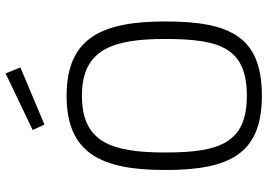

<svg xmlns="http://www.w3.org/2000/svg" viewBox="-158 -810 977 702"><g transform="rotate(-90 331.0 -459.5)"><path d="M226 -786 435 -874 413 -928 206 -829ZM331 9C546 9 603 -105 603 -344C603 -574 545 -705 331 -705C117 -705 60 -573 60 -344C60 -113 116 9 331 9ZM331 -46C158 -46 124 -147 124 -344C124 -540 161 -649 331 -649C500 -649 539 -539 539 -344C539 -140 504 -46 331 -46Z"/></g></svg>

Font: RazerF5 Light
Style: Regular
Weight: 300
Foundry: Razer Inc.
Version: Version 2